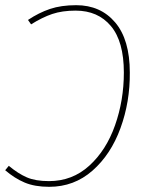

<svg xmlns="http://www.w3.org/2000/svg" viewBox="-24 -711 581 741"><path d="M477 -431Q478 -318 441 -216.5Q404 -115 333 -52.5Q262 10 166 10Q110 10 71 -6.5Q32 -23 -4 -54L10 -71Q46 -41 79.5 -26.5Q113 -12 165 -12Q255 -12 320.5 -71.5Q386 -131 420 -227.5Q454 -324 454 -431Q454 -551 404 -610.5Q354 -670 268 -670Q216 -670 177.5 -657Q139 -644 96 -617L84 -634Q126 -662 169 -676.5Q212 -691 270 -691Q364 -691 420.5 -624.5Q477 -558 477 -431Z"/></svg>

Font: Fira Sans Thin
Style: Italic
Weight: 250
Italic angle: -8°
Designer: Carrois Corporate & Edenspiekermann AG
Foundry: Carrois Corporate GbR & Edenspiekermann AG
Version: Version 4.203